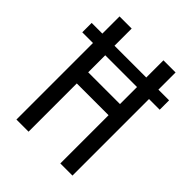

<svg xmlns="http://www.w3.org/2000/svg" viewBox="-204 -827 940 940"><g transform="rotate(45 266.0 -357.0)"><path d="M72 0V-530H-2V-595H72V-714H156V-595H376V-714H460V-595H534V-530H460V0H376V-334H156V0ZM157 -412H377V-530H157Z"/></g></svg>

Font: Noto Sans Malayalam ExtraCondensed
Style: Regular
Weight: 400
Width: 2
Designer: Jelle Bosma - Monotype Design Team
Foundry: Monotype Imaging Inc.
Version: Version 2.104; ttfautohint (v1.8.4.7-5d5b)